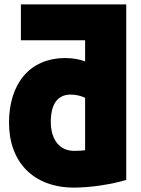

<svg xmlns="http://www.w3.org/2000/svg" viewBox="-20 -815 640 873"><path d="M367 -536V-632H75V-795H554V3C492 22 395 38 317 38C131 38 21 -79 21 -257C21 -431 112 -551 277 -551C314 -551 341 -545 367 -536ZM367 -132V-370C351 -378 328 -385 302 -385C239 -385 211 -338 211 -261C211 -182 249 -129 318 -129C337 -129 356 -130 367 -132Z"/></svg>

Font: Repo Black
Style: Regular
Weight: 900
Designer: Stefan Peev
Foundry: Context Ltd
Version: Version 1.502